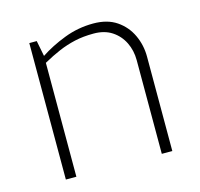

<svg xmlns="http://www.w3.org/2000/svg" viewBox="-85 -632 753 723"><g transform="rotate(-15 292.0 -270.5)"><path d="M86 0V-532H115L127 -471Q169 -499 223.5 -520Q278 -541 337 -541Q392 -541 428 -516.5Q464 -492 482.5 -452.5Q501 -413 501 -368V0H460V-365Q460 -403 444.5 -434.5Q429 -466 400 -485Q371 -504 329 -504Q288 -504 255 -496.5Q222 -489 191.5 -476Q161 -463 127 -444V0Z"/></g></svg>

Font: Exo Thin ExtraLight
Style: Regular
Weight: 250
Version: Version 2.000